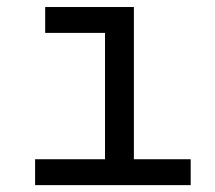

<svg xmlns="http://www.w3.org/2000/svg" viewBox="-20 -538 626 558"><path d="M82 0V-75.2H285.2V-442.4H111.3V-517.6H369.1V-75.2H534.2V0Z"/></svg>

Font: Cascadia Mono NF SemiLight
Style: Regular
Weight: 350
Monospace: yes
Designer: Aaron Bell
Foundry: Saja Typeworks
Version: Version 2404.023; ttfautohint (v1.8.4)